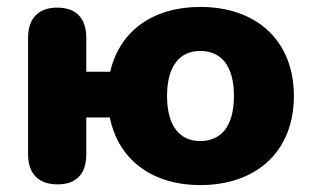

<svg xmlns="http://www.w3.org/2000/svg" viewBox="-20 -523 906 554"><path d="M558 11C721 11 828 -87 828 -246C828 -405 721 -503 558 -503C422 -503 325 -434 298 -316H229V-414C229 -470 200 -501 145 -501C91 -501 61 -470 61 -414V-78C61 -22 91 9 146 9C201 9 229 -22 229 -78V-184H297C321 -63 418 11 558 11ZM558 -116C502 -116 462 -155 462 -246C462 -337 502 -376 558 -376C615 -376 655 -337 655 -246C655 -155 615 -116 558 -116Z"/></svg>

Font: SN Pro Heavy
Style: Regular
Weight: 800
Designer: Tobias Whetton
Foundry: Supernotes
Version: Version 1.001;Glyphs 3.2 (3249)